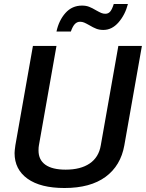

<svg xmlns="http://www.w3.org/2000/svg" viewBox="-20 -930 731 962"><path d="M53 -163Q53 -174 57 -202L145 -700H263L175 -202Q173 -193 173 -176Q173 -129 207.5 -104.5Q242 -80 309 -80Q384 -80 429.5 -111Q475 -142 485 -202L573 -700H691L603 -202Q585 -100 509 -44Q433 12 303 12Q183 12 118 -34.5Q53 -81 53 -163ZM391 -902Q411 -902 426.5 -896Q442 -890 462 -878Q478 -869 487.5 -865Q497 -861 508 -861Q523 -861 532.5 -872.5Q542 -884 550 -910H621Q607 -856 574 -818Q541 -780 498 -780Q478 -780 462.5 -786Q447 -792 427 -804Q411 -813 401.5 -817Q392 -821 381 -821Q366 -821 355 -809.5Q344 -798 335 -772H263Q275 -828 308 -865Q341 -902 391 -902Z"/></svg>

Font: KoHo SemiBold
Style: Italic
Weight: 600
Italic angle: -10°
Version: Version 1.000; ttfautohint (v1.6)